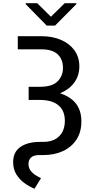

<svg xmlns="http://www.w3.org/2000/svg" viewBox="-20 -952 584 1191"><path d="M90.3 -727.5H236.3Q305.2 -727.5 358.4 -704.6Q411.6 -681.6 441.9 -639.6Q472.2 -597.7 472.2 -540.5Q472.2 -483.9 441.9 -441.4Q411.6 -398.9 357.2 -375.5Q302.7 -352.1 229.5 -352.1H157.7V-413.6H227.5Q304.2 -413.6 337.4 -447.5Q370.6 -481.4 370.6 -531.2Q370.6 -584 337.9 -615Q305.2 -646 236.3 -646H90.3ZM157.7 -390.1H229.5Q349.6 -390.1 417.2 -341.8Q484.9 -293.5 484.9 -199.2Q484.9 -133.3 454.6 -86.7Q424.3 -40 371.1 -15.1Q317.9 9.8 249.5 9.8H224.6Q188.5 9.8 172.6 25.1Q156.7 40.5 156.7 64.5Q156.7 89.8 170.4 107.2Q184.1 124.5 202.4 135.7Q220.7 147 234.4 153.3L193.8 218.8Q161.1 205.1 130.6 182.9Q100.1 160.6 80.8 128.7Q61.5 96.7 61.5 54.2Q61.5 -9.3 106.7 -40.5Q151.9 -71.8 228.5 -71.8H249Q291.5 -71.8 321.3 -87.9Q351.1 -104 366.7 -133.3Q382.3 -162.6 382.3 -202.1Q382.3 -265.6 342.5 -298.8Q302.7 -332 227.5 -332H157.7ZM210.9 -932.1 295.9 -848.1 381.3 -932.1H453.6V-926.3L321.3 -793H270L139.2 -926.3V-932.1Z"/></svg>

Font: Adwaita Sans
Style: Regular
Weight: 400
Designer: Rasmus Andersson
Foundry: rsms
Version: Version 4.001;git-9221beed3